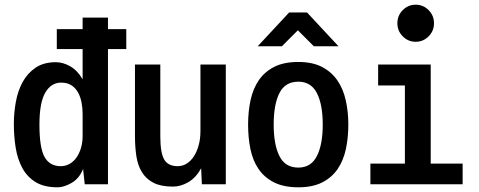

<svg xmlns="http://www.w3.org/2000/svg" viewBox="-20 -801 2040 818"><path d="M332 -316Q332 -340 327.5 -364Q323 -388 312.5 -407Q302 -426 284.5 -437.5Q267 -449 240 -449Q198 -449 173 -406.5Q148 -364 148 -270Q148 -171 170 -132Q192 -93 239 -93Q258 -93 275 -102Q292 -111 304.5 -128Q317 -145 324.5 -169Q332 -193 332 -222ZM218 -536Q249 -536 280 -518Q311 -500 332 -463V-726H440V-16H341L334 -81Q318 -41 285.5 -22Q253 -3 225 -3Q168 -3 132 -25Q96 -47 75.5 -84.5Q55 -122 47 -170.5Q39 -219 39 -273Q39 -320 47.5 -367Q56 -414 76.5 -451.5Q97 -489 131.5 -512.5Q166 -536 218 -536ZM518 -592H222V-677H518Z M555 -526H663V-221Q663 -150 679.5 -121.5Q696 -93 737 -93Q758 -93 775.5 -104Q793 -115 806 -135Q819 -155 826.5 -182.5Q834 -210 834 -243V-526H942V-16H840L837 -84Q815 -44 782.5 -25Q750 -6 717 -6Q666 -6 634.5 -22Q603 -38 585 -67Q567 -96 561 -135.5Q555 -175 555 -223Z M1251 -3Q1189 -3 1147.5 -24Q1106 -45 1081.5 -81Q1057 -117 1047 -165.5Q1037 -214 1037 -270Q1037 -326 1047.5 -374.5Q1058 -423 1082.5 -459Q1107 -495 1148 -516Q1189 -537 1251 -537Q1311 -537 1351.5 -516Q1392 -495 1417 -459Q1442 -423 1453 -374Q1464 -325 1464 -270Q1464 -214 1453.5 -165.5Q1443 -117 1418.5 -81Q1394 -45 1353 -24Q1312 -3 1251 -3ZM1251 -87Q1305 -87 1330 -136Q1355 -185 1355 -270Q1355 -356 1330 -404.5Q1305 -453 1251 -453Q1195 -453 1170.5 -404.5Q1146 -356 1146 -270Q1146 -185 1170.5 -136Q1195 -87 1251 -87ZM1288 -748 1422 -604H1317L1249 -672L1181 -604H1078L1212 -748Z M1815 -526V-104H1951V-16H1558V-104H1705V-437H1591V-526ZM1673 -702Q1673 -735 1696 -758Q1719 -781 1751 -781Q1783 -781 1806 -758Q1829 -735 1829 -702Q1829 -669 1806 -646Q1783 -623 1751 -623Q1719 -623 1696 -646Q1673 -669 1673 -702Z"/></svg>

Font: D2Coding
Style: Bold
Weight: 700
Monospace: yes
Designer: Yong-Rak Park; Jeong-Hwan Yoon; Sang-Min Lee;
Foundry: NHN Corporation
Version: Version 1.3.2; Build 20180524